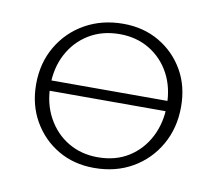

<svg xmlns="http://www.w3.org/2000/svg" viewBox="-56 -480 623 551"><g transform="rotate(10 255.5 -205.0)"><path d="M250 6Q191 6 145 -21Q99 -48 72 -95Q45 -142 45 -202Q45 -264 73.5 -312.5Q102 -361 151 -388.5Q200 -416 262 -416Q321 -416 367 -389Q413 -362 439.5 -316Q466 -270 466 -210Q466 -148 438 -99Q410 -50 361.5 -22Q313 6 250 6ZM255 -26Q307 -26 345 -50Q383 -74 404 -115Q425 -156 425 -206Q425 -259 403.5 -299Q382 -339 344 -362Q306 -385 257 -385Q206 -385 167.5 -361.5Q129 -338 107.5 -297.5Q86 -257 86 -206Q86 -153 108.5 -112Q131 -71 169 -48.5Q207 -26 255 -26ZM76 -190V-220H437V-190Z"/></g></svg>

Font: Ysabeau Office ExtraLight
Style: Regular
Weight: 250
Designer: Christian Thalmann (Catharsis Fonts)
Version: Version 2.001;gftools[0.9.30]; featfreeze: tnum,lnum,ss02